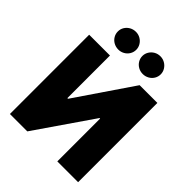

<svg xmlns="http://www.w3.org/2000/svg" viewBox="-254 -1070 1211 1211"><g transform="rotate(45 352.0 -464.5)"><path d="M233.4 -707V-327.1H239.3L498 -707H656.2V0H470.7V-381.8H465.8L203.1 0H47.9V-707ZM161.1 -849.6Q161.1 -871.1 172.1 -889.2Q183.1 -907.2 202.1 -918Q221.2 -928.7 244.1 -928.7Q265.6 -928.7 284.4 -918Q303.2 -907.2 314.2 -888.9Q325.2 -870.6 325.2 -849.6Q325.2 -828.1 314.2 -809.8Q303.2 -791.5 284.4 -781Q265.6 -770.5 244.1 -770.5Q221.2 -770.5 202.1 -781Q183.1 -791.5 172.1 -809.8Q161.1 -828.1 161.1 -849.6ZM379.9 -849.6Q379.9 -870.6 390.9 -888.9Q401.9 -907.2 420.7 -918Q439.5 -928.7 461.9 -928.7Q483.9 -928.7 502.7 -918Q521.5 -907.2 532.7 -888.9Q543.9 -870.6 543.9 -849.6Q543.9 -828.1 533 -809.8Q522 -791.5 502.9 -781Q483.9 -770.5 461.9 -770.5Q439.5 -770.5 420.7 -781Q401.9 -791.5 390.9 -809.8Q379.9 -828.1 379.9 -849.6Z"/></g></svg>

Font: Pretendard GOV Black
Style: Regular
Weight: 900
Designer: Base glyphs from Inter by Rasmus Andersson; Hangeul glyphs from Noto Sans CJK(Source Han Sans) by Jang Soo-young and Kan
Foundry: Kil Hyung-jin
Version: Version 1.309